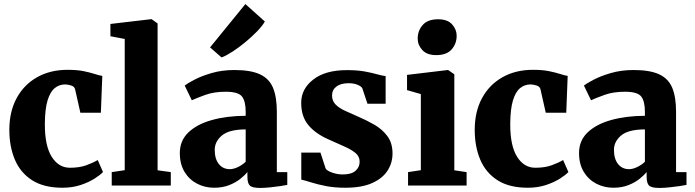

<svg xmlns="http://www.w3.org/2000/svg" viewBox="-20 -914 3424 946"><path d="M26 -274Q26 -364 62 -430.5Q98 -497 162.8 -533.5Q227.5 -570 313 -570Q359.5 -570 391.5 -563.5Q423.5 -557 445.8 -549.8Q468 -542.5 484 -540L477 -358.5H376L350 -474Q347 -487.5 330.5 -492.8Q314 -498 301 -498Q272 -498 249.8 -480Q227.5 -462 214.5 -419.8Q201.5 -377.5 201 -303.5Q200.5 -196.5 234.5 -142Q268.5 -87.5 324.5 -87.5Q371 -87.5 404.5 -99.5Q438 -111.5 461.5 -125.5L487.5 -66.5Q475.5 -53 447.2 -34.8Q419 -16.5 378.2 -2.8Q337.5 11 287.5 11Q196 11 138.2 -26Q80.5 -63 53.2 -127.5Q26 -192 26 -274Z M594.5 -75.5V-722L524 -735.5V-796L724.5 -819.5H727L756.5 -798.5V-75L821.5 -66V0H530.5V-66Z M866 -160Q866 -221 908.2 -261.5Q950.5 -302 1023.8 -322.5Q1097 -343 1190.5 -343.5V-363Q1190.5 -414.5 1172.5 -438.2Q1154.5 -462 1092 -462Q1034.5 -462 991.8 -446.5Q949 -431 925 -420L890 -492.5Q903 -503 937.8 -521.2Q972.5 -539.5 1023.2 -554.2Q1074 -569 1134.5 -569Q1214.5 -569 1260 -548.2Q1305.5 -527.5 1324.8 -482.2Q1344 -437 1344 -363.5V-66H1395.5V-3Q1384 -0.5 1360.5 3Q1337 6.5 1310.2 9.2Q1283.5 12 1262 12Q1223.5 12 1211.2 0.5Q1199 -11 1199 -43.5V-66.5Q1186.5 -50.5 1163.5 -32.2Q1140.5 -14 1108.2 -1.5Q1076 11 1035 11Q989.5 11 951 -9Q912.5 -29 889.2 -67.2Q866 -105.5 866 -160ZM1112.5 -80.5Q1131 -80.5 1153 -91.2Q1175 -102 1190.5 -117V-276.5Q1107.5 -276 1072.8 -246Q1038 -216 1038 -176Q1038 -131 1058.2 -105.8Q1078.5 -80.5 1112.5 -80.5ZM1073 -631.5H1071L1015 -680.5L1189 -894L1285 -808Q1272 -785.5 1246 -758.8Q1220 -732 1188.5 -706Q1157 -680 1126.2 -660Q1095.5 -640 1073 -631.5Z M1559 -162 1584.5 -83.5Q1591 -72.5 1616.8 -63.5Q1642.5 -54.5 1668.5 -54.5Q1711.5 -54.5 1731.8 -72.5Q1752 -90.5 1752 -117Q1752 -143.5 1730.8 -160.8Q1709.5 -178 1674 -193.5Q1638.5 -209 1594.5 -229Q1532.5 -257 1498.2 -299Q1464 -341 1464 -407.5Q1464 -476 1523.5 -522.2Q1583 -568.5 1689 -568.5Q1741 -568.5 1777.2 -561.8Q1813.5 -555 1838.2 -548Q1863 -541 1880 -539V-403H1790.5L1765 -479.5Q1760 -488.5 1741.8 -496.2Q1723.5 -504 1697.5 -504Q1659.5 -504 1637.8 -487.8Q1616 -471.5 1616 -443.5Q1616 -416.5 1633.8 -398.8Q1651.5 -381 1680.5 -368Q1709.5 -355 1742 -340.5Q1784.5 -322.5 1823.8 -300Q1863 -277.5 1888.5 -243.5Q1914 -209.5 1914 -157.5Q1914 -112 1889.8 -73.8Q1865.5 -35.5 1814 -12.2Q1762.5 11 1681.5 11Q1628.5 11 1586.2 2.8Q1544 -5.5 1513.5 -15.2Q1483 -25 1464.5 -29V-162Z M2053.5 -75.5V-450.5L1985.5 -470V-545L2186 -569H2188L2218.5 -548V-75L2279 -66V0H1990.5V-66ZM2129 -642.5Q2083.5 -642.5 2060.8 -667.5Q2038 -692.5 2038 -723.5Q2038 -763 2062.8 -791Q2087.5 -819 2138 -819H2139Q2185 -819 2207.5 -794Q2230 -769 2230 -738Q2230 -698.5 2205.2 -670.5Q2180.5 -642.5 2130 -642.5Z M2319 -274Q2319 -364 2355 -430.5Q2391 -497 2455.8 -533.5Q2520.5 -570 2606 -570Q2652.5 -570 2684.5 -563.5Q2716.5 -557 2738.8 -549.8Q2761 -542.5 2777 -540L2770 -358.5H2669L2643 -474Q2640 -487.5 2623.5 -492.8Q2607 -498 2594 -498Q2565 -498 2542.8 -480Q2520.5 -462 2507.5 -419.8Q2494.5 -377.5 2494 -303.5Q2493.5 -196.5 2527.5 -142Q2561.5 -87.5 2617.5 -87.5Q2664 -87.5 2697.5 -99.5Q2731 -111.5 2754.5 -125.5L2780.5 -66.5Q2768.5 -53 2740.2 -34.8Q2712 -16.5 2671.2 -2.8Q2630.5 11 2580.5 11Q2489 11 2431.2 -26Q2373.5 -63 2346.2 -127.5Q2319 -192 2319 -274Z M2833 -160Q2833 -221 2875.2 -261.5Q2917.5 -302 2990.8 -322.5Q3064 -343 3157.5 -343.5V-363Q3157.5 -414.5 3139.5 -438.2Q3121.5 -462 3059 -462Q3001.5 -462 2958.8 -446.5Q2916 -431 2892 -420L2857 -492.5Q2870 -503 2904.8 -521.2Q2939.5 -539.5 2990.2 -554.2Q3041 -569 3101.5 -569Q3181.5 -569 3227 -548.2Q3272.5 -527.5 3291.8 -482.2Q3311 -437 3311 -363.5V-66H3362.5V-3Q3351 -0.5 3327.5 3Q3304 6.5 3277.2 9.2Q3250.5 12 3229 12Q3190.5 12 3178.2 0.5Q3166 -11 3166 -43.5V-66.5Q3153.5 -50.5 3130.5 -32.2Q3107.5 -14 3075.2 -1.5Q3043 11 3002 11Q2956.5 11 2918 -9Q2879.5 -29 2856.2 -67.2Q2833 -105.5 2833 -160ZM3079.5 -80.5Q3098 -80.5 3120 -91.2Q3142 -102 3157.5 -117V-276.5Q3074.5 -276 3039.8 -246Q3005 -216 3005 -176Q3005 -131 3025.2 -105.8Q3045.5 -80.5 3079.5 -80.5Z"/></svg>

Font: Merriweather Black
Style: Regular
Weight: 900
Designer: Eben Sorkin
Foundry: Eben Sorkin
Version: Version 2.200;gftools[0.9.31]